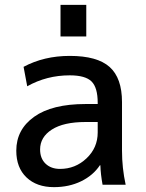

<svg xmlns="http://www.w3.org/2000/svg" viewBox="-20 -760 599 790"><path d="M382 -258H332Q242 -258 193.5 -227Q145 -196 145 -145Q145 -108 167.5 -86.5Q190 -65 227 -65Q290 -65 336 -108.5Q382 -152 382 -215ZM229 -610V-740H335V-610ZM47 -140Q47 -227 120.5 -279.5Q194 -332 332 -332H382V-337Q382 -400 356.5 -425Q331 -450 267 -450Q172 -450 92 -405L77 -485Q161 -530 267 -530Q380 -530 431 -484.5Q482 -439 482 -340V-140Q482 -69 497 0H402Q394 -44 393 -80H391Q363 -38 313.5 -14Q264 10 202 10Q131 10 89 -30Q47 -70 47 -140Z"/></svg>

Font: M PLUS 1p Medium
Style: Regular
Weight: 500
Version: Version 1.062